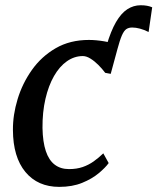

<svg xmlns="http://www.w3.org/2000/svg" viewBox="-20 -720 614 750"><path d="M412.5 -431.5 396.5 -543Q413 -599 433 -633.5Q453 -668 477.2 -683.8Q501.5 -699.5 529.5 -699.5Q543.5 -699.5 554.2 -697.5Q565 -695.5 574.5 -691.5L560.5 -595Q542.5 -604 526.5 -608.2Q510.5 -612.5 496.5 -612.5Q483 -612.5 473.8 -606.5Q464.5 -600.5 456.2 -581.8Q448 -563 437.5 -524ZM211.5 10Q127.5 10 79.2 -48.2Q31 -106.5 30.5 -212Q30 -271 48.8 -332.8Q67.5 -394.5 104.8 -447Q142 -499.5 197.8 -531.8Q253.5 -564 327.5 -564Q355 -564 387.5 -558.5Q420 -553 442.5 -542L412.5 -431.5L391 -435.5Q379 -451.5 364 -466.5Q349 -481.5 333.2 -491.2Q317.5 -501 303.5 -501Q270.5 -501 241.5 -480.8Q212.5 -460.5 191 -423Q169.5 -385.5 157.5 -333.8Q145.5 -282 146 -220Q147 -165.5 159 -129.8Q171 -94 193.8 -76.8Q216.5 -59.5 249.5 -59.5Q279.5 -59.5 302.8 -67.5Q326 -75.5 345.8 -89.5Q365.5 -103.5 383.5 -121L404.5 -83Q392 -65.5 365.8 -43.5Q339.5 -21.5 301 -5.8Q262.5 10 211.5 10Z"/></svg>

Font: Merriweather 28pt Medium
Style: Italic
Weight: 500
Italic angle: -7.8°
Version: Version 2.101